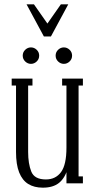

<svg xmlns="http://www.w3.org/2000/svg" viewBox="-20 -847 442 887"><path d="M178 20Q138 20 110.5 3Q83 -14 68.5 -50.5Q54 -87 54 -145V-452H34V-484H130V-452H110V-145Q110 -91 124.5 -54.5Q139 -18 192 -18Q237 -18 262 -52Q287 -86 287 -165V-452H267V-484H363V-452H343V-32H363V0H287V-69H293Q280 -24 252.5 -2Q225 20 178 20ZM275 -552Q260 -552 248.5 -563Q237 -574 237 -590Q237 -606 248.5 -617Q260 -628 275 -628Q290 -628 301.5 -617Q313 -606 313 -590Q313 -574 301.5 -563Q290 -552 275 -552ZM123 -552Q108 -552 96.5 -563Q85 -574 85 -590Q85 -606 96.5 -617Q108 -628 123 -628Q138 -628 149.5 -617Q161 -606 161 -590Q161 -574 149.5 -563Q138 -552 123 -552ZM182.8 -678.4 102.7 -826.9H136.9L212.5 -718.9H185.5L261.1 -826.9H295.3L215.2 -678.4Z"/></svg>

Font: Margherita Variable
Style: Regular
Weight: 400
Designer: James Puckett
Foundry: Dunwich Type Founders
Version: Version 1.008